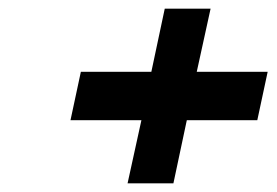

<svg xmlns="http://www.w3.org/2000/svg" viewBox="-20 -557 640 444"><path d="M167 -391 143 -279H307L275 -133H381L412 -279H575L599 -391H435L467 -537H361L330 -391Z"/></svg>

Font: LT Wave Mono Bold
Style: Italic
Weight: 700
Designer: Daniel Lyons
Version: Version 2.5 (Glyphs App)